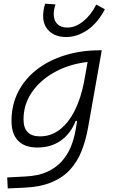

<svg xmlns="http://www.w3.org/2000/svg" viewBox="-20 -798 626 1052"><path d="M22.5 234.4 19.5 174.3 120.1 168.9Q189.9 165.5 238.5 143.3Q287.1 121.1 318.6 85.7Q350.1 50.3 367.9 6.8Q385.7 -36.6 393.6 -82.5L402.8 -135.7H395Q367.2 -65.9 313.5 -27.8Q259.8 10.3 184.1 10.3Q115.2 10.3 79.1 -27.1Q43 -64.5 43 -135.3Q43 -223.1 79.6 -294.7Q116.2 -366.2 181.9 -417Q247.6 -467.8 335.9 -495.1Q424.3 -522.5 528.3 -522.5H537.6L462.4 -98.1Q450.2 -29.3 427.2 28.8Q404.3 86.9 364.5 130.9Q324.7 174.8 262.7 200.7Q200.7 226.6 110.4 230.5ZM460 -458.5Q359.9 -446.8 280.5 -403.3Q201.2 -359.9 155 -293Q108.9 -226.1 108.9 -144Q108.9 -50.8 199.2 -50.8Q259.8 -50.8 307.9 -88.1Q356 -125.5 389.6 -192.6Q423.3 -259.8 440.4 -348.6L443.8 -368.2V-367.7ZM342.3 -595.2Q284.2 -595.2 250.2 -627Q216.3 -658.7 216.3 -710.4Q216.3 -726.1 219 -743.4Q221.7 -760.7 227.5 -777.8L284.2 -773.9Q274.4 -746.1 274.4 -721.2Q274.4 -686.5 293.7 -666.7Q313 -647 348.6 -647Q394 -647 436.8 -681.9Q479.5 -716.8 507.3 -772.9L554.7 -747.1Q515.1 -671.9 459 -633.5Q402.8 -595.2 342.3 -595.2Z"/></svg>

Font: Cascadia Code Light
Style: Italic
Weight: 300
Italic angle: -10°
Monospace: yes
Designer: Aaron Bell
Foundry: Saja Typeworks
Version: Version 2404.023; ttfautohint (v1.8.4)